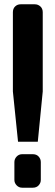

<svg xmlns="http://www.w3.org/2000/svg" viewBox="-20 -874 257 894"><path d="M170 -36Q170 -22 160 -11Q150 0 133 0H83Q68 0 57.5 -11Q47 -22 47 -36V-119Q47 -134 57.5 -145Q68 -156 83 -156H133Q150 -156 160 -145Q170 -134 170 -119ZM179 -448 156 -214H64L40 -448V-817Q40 -834 50.5 -844Q61 -854 76 -854H142Q157 -854 168 -844Q179 -834 179 -817Z"/></svg>

Font: H.H. Samuel
Style: Regular
Weight: 900
Width: 1
Designer: deFharo
Foundry: deFharo
Version: Version 1.009